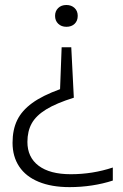

<svg xmlns="http://www.w3.org/2000/svg" viewBox="-20 -568 504 788"><path d="M299 -503Q299 -482.5 286.2 -470.2Q273.5 -458 252.5 -458Q232 -458 219 -470.5Q206 -483 206 -503Q206 -522.5 218.8 -535Q231.5 -547.5 252.5 -547.5Q273 -547.5 286 -535.2Q299 -523 299 -503ZM283 -167Q211 -144.5 169.5 -119Q128 -93.5 110.2 -61.5Q92.5 -29.5 92.5 14.5Q92.5 77.5 138.5 112.2Q184.5 147 270.5 147Q360 147 443 119.5V173Q403.5 186 358 193Q312.5 200 265.5 200Q191.5 200 138.8 178.2Q86 156.5 58.8 115.5Q31.5 74.5 31.5 18Q31.5 -35.5 50.5 -74.8Q69.5 -114 112 -145Q154.5 -176 226.5 -202L233 -374H272.5Z"/></svg>

Font: Encode Sans Semi Expanded Light
Style: Regular
Weight: 300
Width: 6
Designer: Multiple Designers
Foundry: Impallari Type
Version: Version 2.000